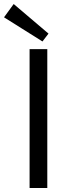

<svg xmlns="http://www.w3.org/2000/svg" viewBox="-60 -934 342 954"><path d="M181 -767 151 -728 -40 -848 8 -914ZM175 0H87V-690H175Z"/></svg>

Font: Exo 2.0
Style: Regular
Weight: 400
Designer: Natanael Gama
Version: Version 1.001;PS 001.001;hotconv 1.0.70;makeotf.lib2.5.58329